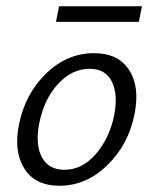

<svg xmlns="http://www.w3.org/2000/svg" viewBox="-20 -589 491 614"><path d="M159 -519 169 -569H434L424 -519ZM170 5Q92 5 57.5 -50.5Q23 -106 41 -192Q61 -290 128 -354.5Q195 -419 281 -419Q358 -419 393 -365Q428 -311 410 -223Q391 -127 323.5 -61Q256 5 170 5ZM186 -46Q243 -46 286.5 -96.5Q330 -147 345 -220Q358 -286 338 -327.5Q318 -369 266 -369Q211 -369 166.5 -321.5Q122 -274 106 -197Q92 -128 113.5 -87Q135 -46 186 -46Z"/></svg>

Font: EauTest
Style: Italic
Weight: 400
Italic angle: -12°
Designer: Christian Thalmann (Catharsis Fonts)
Version: Version 0.001;PS 000.001;hotconv 1.0.88;makeotf.lib2.5.64775